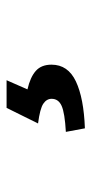

<svg xmlns="http://www.w3.org/2000/svg" viewBox="136 -180 283 595"><g transform="rotate(-90 277.5 117.5)"><path d="M177.3 239.1 166.3 180.1Q224.9 176.8 246.9 167Q268.8 157.2 268.8 136Q268.8 120.4 253.6 110.2Q238.4 99.9 192.4 93.9L240.7 -3.6H326.4L298 61.1Q335.8 69.7 355.2 86.9Q374.6 104 374.6 135.6Q374.6 186.7 322.7 211.2Q270.8 235.7 177.3 239.1Z"/></g></svg>

Font: Source Sans 3
Style: Regular
Weight: 200
Designer: Paul D. Hunt
Foundry: Adobe
Version: Version 3.046;hotconv 1.0.118;makeotfexe 2.5.65603